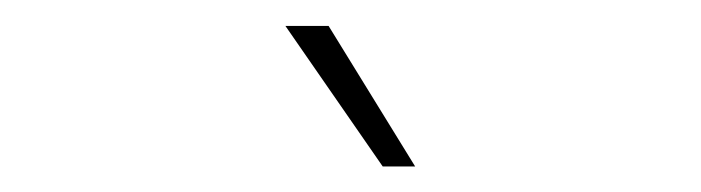

<svg xmlns="http://www.w3.org/2000/svg" viewBox="-20 -595 540 148"><path d="M275 -466.7 200 -575H233.3L300 -466.7Z"/></svg>

Font: Afacad Flux Thin
Style: Regular
Weight: 250
Designer: Kristian Moeller
Foundry: Dicotype
Version: Version 1.100